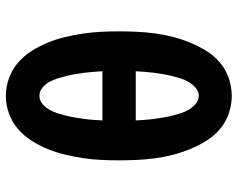

<svg xmlns="http://www.w3.org/2000/svg" viewBox="-96 -688 793 640"><g transform="rotate(-90 300.0 -368.5)"><path d="M300 8Q270 8 241 -2Q212 -12 189 -31.5Q166 -51 150 -77Q134 -103 122.5 -131Q111 -159 103.5 -188Q96 -217 92 -247Q88 -277 86.5 -307Q85 -337 85 -368Q85 -398 86.5 -428Q88 -458 92.5 -488Q97 -518 104 -547.5Q111 -577 122.5 -605Q134 -633 150 -658.5Q166 -684 189 -704Q212 -724 241 -734.5Q270 -745 300 -745Q330 -745 359 -734.5Q388 -724 411 -704Q434 -684 450 -658.5Q466 -633 477.5 -605Q489 -577 496 -547.5Q503 -518 507.5 -488Q512 -458 513.5 -428Q515 -398 515 -367Q515 -337 513.5 -307Q512 -277 508 -247Q504 -217 496.5 -188Q489 -159 477.5 -131Q466 -103 450 -77Q434 -51 411 -31.5Q388 -12 359 -2Q330 8 300 8ZM218 -423H382Q381 -438 380 -453Q379 -468 377 -483Q375 -498 372.5 -513Q370 -528 366.5 -542.5Q363 -557 358.5 -571.5Q354 -586 347 -599Q340 -612 328 -622.5Q316 -633 300 -633Q285 -633 273 -623Q261 -613 253.5 -599.5Q246 -586 241.5 -571.5Q237 -557 233.5 -542.5Q230 -528 227.5 -513Q225 -498 223 -483Q221 -468 220 -453Q219 -438 218 -423ZM300 -102Q315 -102 327 -112.5Q339 -123 346.5 -136Q354 -149 358.5 -163.5Q363 -178 366.5 -192.5Q370 -207 372.5 -222Q375 -237 377 -252Q379 -267 380 -282Q381 -297 382 -312H218Q219 -297 220 -282Q221 -267 223 -252Q225 -237 227.5 -222Q230 -207 233.5 -192.5Q237 -178 241.5 -163.5Q246 -149 253.5 -136Q261 -123 273 -112.5Q285 -102 300 -102Z"/></g></svg>

Font: Iosevka Slab XBdEx
Style: Regular
Weight: 800
Width: 7
Monospace: yes
Designer: Belleve Invis
Foundry: Belleve Invis
Version: Version 11.1.0; ttfautohint (v1.8.3)